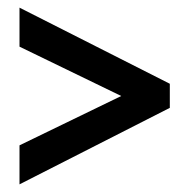

<svg xmlns="http://www.w3.org/2000/svg" viewBox="-20 -674 494 502"><path d="M31 -294 297 -423 31 -552V-654L424 -455V-392L31 -192Z"/></svg>

Font: Noto Sans Telugu UI ExtraCondensed SemiBold
Style: Regular
Weight: 600
Width: 2
Designer: Jelle Bosma - Monotype Design Team
Foundry: Monotype Imaging Inc.
Version: Version 2.005; ttfautohint (v1.8.4.7-5d5b)